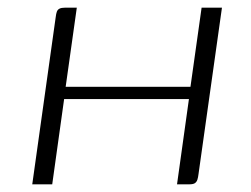

<svg xmlns="http://www.w3.org/2000/svg" viewBox="-20 -480 653 500"><path d="M64 0 125 -435Q126 -444 128 -449.5Q130 -455 135 -457.5Q140 -460 149 -460H180L151 -254H476L505 -460H558L497 -27Q496 -18 494 -12Q492 -6 487.5 -3Q483 0 473 0H441L472 -222H147L116 0Z"/></svg>

Font: Genos Thin Light
Style: Italic
Weight: 300
Italic angle: -8°
Version: Version 1.010